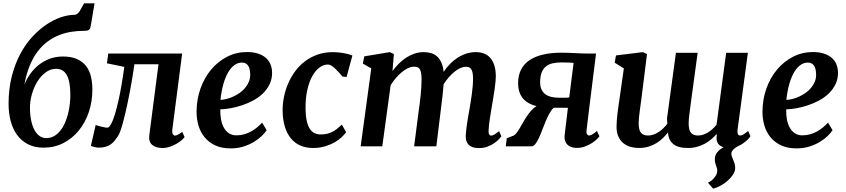

<svg xmlns="http://www.w3.org/2000/svg" viewBox="-20 -882 5101 1157"><path d="M242.7 7.8Q188 7.8 148.2 -12.9Q108.4 -33.7 82.5 -69.6Q56.6 -105.5 44.2 -153.6Q31.7 -201.7 31.7 -255.9Q31.7 -346.7 51 -421.9Q70.3 -497.1 102.1 -556.6Q133.8 -616.2 175 -660.6Q216.3 -705.1 260.3 -734.4Q304.2 -763.7 347.4 -778.1Q390.6 -792.5 427.2 -792.5Q436.5 -792.5 445.1 -798.3Q453.6 -804.2 459.5 -814L486.8 -861.8H549.8L527.8 -731.9Q526.4 -721.7 524.2 -714.6Q522 -707.5 517.6 -703.6Q513.2 -699.7 506.1 -698Q499 -696.3 487.3 -696.3Q448.7 -696.3 410.4 -690.4Q372.1 -684.6 335.9 -670.2Q299.8 -655.8 267.1 -631.8Q234.4 -607.9 207 -572Q179.7 -536.1 159.2 -486.6Q138.7 -437 127 -372.1Q140.6 -406.2 162.6 -437Q184.6 -467.8 213.9 -491Q243.2 -514.2 279.5 -527.8Q315.9 -541.5 358.4 -541.5Q409.2 -541.5 443.4 -526.4Q477.5 -511.2 498.3 -484.6Q519 -458 527.8 -421.4Q536.6 -384.8 536.6 -341.8Q536.6 -269 514.9 -205.6Q493.2 -142.1 454.1 -94.5Q415 -46.9 361.1 -19.5Q307.1 7.8 242.7 7.8ZM258.3 -49.8Q284.2 -49.8 305.2 -61.5Q326.2 -73.2 342.5 -93.3Q358.9 -113.3 370.6 -139.6Q382.3 -166 389.9 -195.8Q397.5 -225.6 400.9 -256.8Q404.3 -288.1 403.8 -317.4Q403.3 -357.4 397.5 -386Q391.6 -414.6 380.6 -432.6Q369.6 -450.7 353.8 -459Q337.9 -467.3 317.9 -467.3Q283.7 -467.3 254.4 -445.3Q225.1 -423.3 204.1 -388.7Q183.1 -354 171.4 -311.3Q159.7 -268.6 160.6 -227.1Q161.1 -186 168.5 -153.1Q175.8 -120.1 188.5 -97.2Q201.2 -74.2 219 -62Q236.8 -49.8 258.3 -49.8Z M574.2 7.8Q569.8 7.8 562.5 6.6Q555.2 5.4 547.6 3.7Q540 2 534.2 -0.2Q528.3 -2.4 527.8 -3.9L556.6 -128.9Q558.6 -127.4 568.1 -124.8Q577.6 -122.1 589.4 -119.1Q601.1 -116.2 611.8 -114.3Q622.6 -112.3 626.5 -112.3Q631.8 -112.3 637.5 -117.9Q643.1 -123.5 648.4 -133.3Q660.2 -153.3 671.6 -190.4Q683.1 -227.5 693.6 -274.4Q704.1 -321.3 713.1 -374.3Q722.2 -427.2 729 -479L624.5 -500.5L632.3 -559.6H1077.6L1018.6 -102.5Q1016.1 -81.1 1021.7 -73Q1027.3 -64.9 1034.2 -64.9Q1041 -64.9 1051 -69.8Q1061 -74.7 1078.1 -87.4L1092.3 -56.2Q1086.9 -47.9 1073.7 -36.6Q1060.5 -25.4 1042.7 -15.1Q1024.9 -4.9 1003.2 2.4Q981.4 9.8 959 9.8Q918.9 9.8 896.7 -9.3Q874.5 -28.3 879.9 -68.8L935.1 -494.6H789.6Q787.6 -479 783.9 -454.3Q780.3 -429.7 775.1 -399.7Q770 -369.6 763.7 -335.7Q757.3 -301.8 750.2 -267.8Q743.2 -233.9 735.6 -201.4Q728 -168.9 720.5 -141.4Q712.9 -113.8 705.6 -93.3Q698.2 -72.8 691.4 -62.5Q681.6 -47.9 671.4 -34.9Q661.1 -22 647.7 -12.5Q634.3 -2.9 616.5 2.4Q598.6 7.8 574.2 7.8Z M1164.6 -210Q1165 -284.2 1188.5 -349.4Q1211.9 -414.6 1252.9 -463.4Q1293.9 -512.2 1349.1 -540.3Q1404.3 -568.4 1468.8 -568.4Q1507.3 -568.4 1535.6 -558.8Q1564 -549.3 1582.5 -533Q1601.1 -516.6 1610.1 -494.1Q1619.1 -471.7 1619.6 -445.8Q1620.1 -406.7 1605 -375.2Q1589.8 -343.8 1564.5 -319.1Q1539.1 -294.4 1505.9 -276.6Q1472.7 -258.8 1438 -247.3Q1403.3 -235.8 1369.1 -229.7Q1335 -223.6 1307.6 -223.1Q1306.6 -191.4 1311.8 -163.1Q1316.9 -134.8 1328.6 -113.3Q1340.3 -91.8 1359.4 -79.1Q1378.4 -66.4 1404.8 -66.4Q1429.2 -66.4 1450.9 -72.5Q1472.7 -78.6 1491.9 -89.1Q1511.2 -99.6 1528.1 -113.5Q1544.9 -127.4 1559.6 -143.1L1586.9 -97.2Q1576.7 -81.5 1557.4 -62.7Q1538.1 -43.9 1510.5 -27.1Q1482.9 -10.3 1447.5 1Q1412.1 12.2 1370.1 12.2Q1314.5 12.2 1275.1 -6.8Q1235.8 -25.9 1211.2 -57.1Q1186.5 -88.4 1175.3 -128.2Q1164.1 -168 1164.6 -210ZM1308.6 -279.8Q1325.2 -280.8 1345.2 -285.6Q1365.2 -290.5 1385.3 -299.8Q1405.3 -309.1 1424.1 -322Q1442.9 -335 1457 -352.1Q1471.2 -369.1 1479.7 -389.6Q1488.3 -410.2 1487.8 -434.6Q1486.8 -470.7 1474.1 -487.8Q1461.4 -504.9 1438.5 -504.9Q1417 -504.9 1399.4 -494.1Q1381.8 -483.4 1368.2 -465.8Q1354.5 -448.2 1344 -425Q1333.5 -401.9 1326.4 -376.7Q1319.3 -351.6 1314.9 -326.4Q1310.5 -301.3 1308.6 -279.8Z M1866.2 9.8Q1823.7 9.8 1790 -4.9Q1756.3 -19.5 1732.9 -48.1Q1709.5 -76.7 1696.5 -118.7Q1683.6 -160.6 1683.1 -215.3Q1682.6 -254.9 1690.9 -296.4Q1699.2 -337.9 1715.8 -377.2Q1732.4 -416.5 1757.6 -451.2Q1782.7 -485.8 1816.7 -511.7Q1850.6 -537.6 1892.8 -552.7Q1935.1 -567.9 1986.3 -567.9Q2000.5 -567.9 2016.1 -566.4Q2031.7 -564.9 2047.4 -562.5Q2063 -560.1 2077.4 -556.2Q2091.8 -552.2 2103.5 -547.4L2068.4 -417.5Q2067.9 -418 2064.2 -418.5Q2060.5 -418.9 2056.2 -419.4Q2051.8 -419.9 2048.1 -420.2Q2044.4 -420.4 2043.9 -420.9Q2034.7 -431.6 2023.4 -444.3Q2012.2 -457 2000.5 -468Q1988.8 -479 1977.5 -486.1Q1966.3 -493.2 1956.5 -493.2Q1929.2 -493.2 1904.3 -474.4Q1879.4 -455.6 1860.6 -420.9Q1841.8 -386.2 1831.1 -336.4Q1820.3 -286.6 1821.3 -224.6Q1821.8 -184.1 1828.1 -155Q1834.5 -126 1845.9 -107.4Q1857.4 -88.9 1874.3 -80.3Q1891.1 -71.8 1913.1 -71.8Q1934.1 -71.8 1951.2 -75.9Q1968.3 -80.1 1983.4 -87.9Q1998.5 -95.7 2012.2 -106.7Q2025.9 -117.7 2040 -130.9L2065.9 -85.4Q2056.2 -71.8 2038.8 -55.2Q2021.5 -38.6 1996.1 -24.2Q1970.7 -9.8 1938.2 0Q1905.8 9.8 1866.2 9.8Z M2217.3 -469.7 2166.5 -499 2175.3 -542.5 2329.1 -567.9 2353.5 -556.2 2345.2 -453.6Q2362.3 -477.5 2383.3 -498.5Q2404.3 -519.5 2428.2 -534.9Q2452.1 -550.3 2478.3 -559.1Q2504.4 -567.9 2531.7 -567.9Q2556.6 -567.9 2577.6 -561.8Q2598.6 -555.7 2614.3 -541.5Q2629.9 -527.3 2639.9 -504.6Q2649.9 -481.9 2653.3 -448.7Q2670.4 -475.1 2691.9 -496.8Q2713.4 -518.6 2738 -534.4Q2762.7 -550.3 2790.3 -559.1Q2817.9 -567.9 2847.2 -567.9Q2873.5 -567.9 2895.5 -559.8Q2917.5 -551.8 2933.6 -534.2Q2949.7 -516.6 2958.7 -488.5Q2967.8 -460.4 2967.8 -420.4Q2967.8 -406.2 2965.6 -385.3Q2963.4 -364.3 2960 -340.6Q2956.5 -316.9 2952.4 -292.2Q2948.2 -267.6 2944.8 -246.6Q2941.9 -227.5 2938.5 -208Q2935.1 -188.5 2932.1 -168.9Q2929.2 -149.4 2927 -131.1Q2924.8 -112.8 2924.3 -96.7Q2923.3 -79.1 2927.7 -72Q2932.1 -64.9 2939 -64.9Q2947.3 -64.9 2957.3 -70.3Q2967.3 -75.7 2987.3 -91.8L3001.5 -60.5Q2997.6 -55.2 2986.8 -43.5Q2976.1 -31.7 2959 -19.8Q2941.9 -7.8 2918.9 1.2Q2896 10.3 2867.7 10.3Q2842.8 10.3 2826.9 4.4Q2811 -1.5 2802 -11.7Q2793 -22 2789.6 -35.4Q2786.1 -48.8 2786.6 -64.5Q2787.1 -78.1 2789.1 -95.9Q2791 -113.8 2793.9 -133.8Q2796.9 -153.8 2800.5 -175.3Q2804.2 -196.8 2808.1 -217.8Q2811.5 -237.8 2815.4 -262Q2819.3 -286.1 2822.8 -311.3Q2826.2 -336.4 2828.4 -361.3Q2830.6 -386.2 2830.6 -408.2Q2830.6 -431.2 2827.4 -445.1Q2824.2 -459 2818.4 -466.8Q2812.5 -474.6 2804.7 -477.1Q2796.9 -479.5 2787.1 -479.5Q2771.5 -479.5 2753.9 -471.7Q2736.3 -463.9 2718.8 -449.7Q2701.2 -435.5 2684.3 -416.3Q2667.5 -397 2653.3 -374Q2650.9 -342.8 2647.2 -309.3Q2643.6 -275.9 2639.6 -246.6L2609.4 0H2475.6L2503.4 -216.3Q2506.3 -236.8 2509.5 -261Q2512.7 -285.2 2515.1 -310.3Q2517.6 -335.4 2519 -360.1Q2520.5 -384.8 2520.5 -406.7Q2520 -431.2 2516.8 -445.8Q2513.7 -460.4 2507.8 -468Q2502 -475.6 2492.9 -477.8Q2483.9 -480 2471.7 -480Q2456.5 -480 2438.5 -471.4Q2420.4 -462.9 2402.1 -447.8Q2383.8 -432.6 2366.2 -412.4Q2348.6 -392.1 2334 -368.7L2283.7 0H2153.3Z M3033.7 -48.8 3066.9 -62Q3077.6 -64 3087.4 -74.7Q3097.2 -85.4 3107.4 -101.8Q3117.7 -118.2 3128.4 -137.9Q3139.2 -157.7 3151.9 -177Q3164.6 -196.3 3179.4 -213.6Q3194.3 -231 3212.9 -242.7Q3156.2 -256.8 3129.2 -291.7Q3102.1 -326.7 3102.1 -379.9Q3102.1 -427.2 3119.6 -461.9Q3137.2 -496.6 3170.9 -519.3Q3204.6 -542 3252.9 -553.2Q3301.3 -564.5 3362.8 -564.5Q3383.8 -564.5 3404.3 -563.7Q3424.8 -563 3443.8 -562Q3462.9 -561 3479.2 -560.3Q3495.6 -559.6 3507.8 -559.6H3571.8L3542.5 -325.2Q3537.1 -281.2 3531.7 -239Q3526.4 -196.8 3522.5 -163.3Q3518.6 -129.9 3516.1 -109.1Q3513.7 -88.4 3513.7 -87.9Q3513.7 -77.1 3518.6 -71.3Q3523.4 -65.4 3529.8 -65.4Q3537.6 -65.4 3549.3 -72Q3561 -78.6 3577.6 -92.8L3592.3 -61Q3589.4 -55.7 3577.6 -43.9Q3565.9 -32.2 3547.9 -20.5Q3529.8 -8.8 3506.6 0.2Q3483.4 9.3 3457 9.3Q3436.5 9.3 3422.1 3.9Q3407.7 -1.5 3398.9 -10.5Q3390.1 -19.5 3386 -31.5Q3381.8 -43.5 3381.8 -57.1Q3381.8 -58.1 3382.6 -66.2Q3383.3 -74.2 3384.8 -86.9Q3386.2 -99.6 3388.2 -115.2Q3390.1 -130.9 3392.1 -147Q3396.5 -184.6 3402.3 -232.4L3316.9 -232.9Q3302.2 -219.2 3290 -196.8Q3277.8 -174.3 3267.1 -148.4Q3256.3 -122.6 3246.3 -95.9Q3236.3 -69.3 3226.3 -48.1Q3216.3 -26.9 3205.3 -13.4Q3194.3 0 3181.6 0H3027.8ZM3352.5 -293Q3357.4 -293 3366 -293Q3374.5 -293 3383.3 -293Q3392.1 -293 3399.4 -293.5Q3406.7 -293.9 3410.2 -294.9L3436.5 -502.9Q3429.2 -503.9 3411.4 -504.9Q3393.6 -505.9 3362.8 -505.9Q3334.5 -505.9 3311 -500.7Q3287.6 -495.6 3270.8 -482.4Q3253.9 -469.2 3244.4 -446Q3234.9 -422.9 3234.9 -386.2Q3234.9 -340.3 3262.9 -316.7Q3291 -293 3352.5 -293Z M3695.3 -119.1Q3695.3 -135.7 3697 -158.2Q3698.7 -180.7 3701.7 -204.6Q3704.6 -228.5 3708 -251.2Q3711.4 -273.9 3713.9 -291.5L3739.3 -469.7L3684.1 -504.4L3691.9 -547.9L3854.5 -567.9L3878.9 -556.2L3845.2 -287.6Q3842.8 -270 3840.1 -249.8Q3837.4 -229.5 3834.7 -209.5Q3832 -189.5 3830.3 -171.1Q3828.6 -152.8 3828.6 -138.7Q3828.6 -117.7 3832.3 -103.5Q3835.9 -89.4 3843.3 -81.1Q3850.6 -72.8 3861.1 -69.1Q3871.6 -65.4 3885.3 -65.4Q3902.3 -65.4 3919.2 -71.5Q3936 -77.6 3950.9 -87.6Q3965.8 -97.7 3978.8 -110.6Q3991.7 -123.5 4001.5 -137.2Q4000.5 -147 3999.8 -156.7Q3999 -166.5 4000.5 -175.8L4053.2 -564H4184.1L4143.6 -266.1Q4137.7 -221.7 4133.8 -190.7Q4129.9 -159.7 4129.9 -138.7Q4129.9 -117.7 4133.5 -103.5Q4137.2 -89.4 4144.5 -81.1Q4151.9 -72.8 4162.4 -69.1Q4172.9 -65.4 4186.5 -65.4Q4202.6 -65.4 4218.3 -70.8Q4233.9 -76.2 4248.3 -85.2Q4262.7 -94.2 4275.1 -106Q4287.6 -117.7 4297.9 -130.4L4356 -564H4486.8L4424.8 -102.5Q4419.9 -65.4 4440.4 -65.4Q4444.3 -65.4 4448.5 -66.7Q4452.6 -67.9 4458 -70.8Q4463.4 -73.7 4470.7 -79.1Q4478 -84.5 4488.3 -92.8L4502.4 -61Q4500 -57.1 4494.1 -50Q4488.3 -43 4479.2 -34.9Q4470.2 -26.9 4458.3 -18.3Q4446.3 -9.8 4431.6 -3.4Q4423.8 0.5 4416 5.4Q4408.2 10.3 4401.9 16.1Q4395.5 22 4391.4 29.1Q4387.2 36.1 4387.2 44.9Q4387.2 53.7 4390.9 62.7Q4394.5 71.8 4398.7 81.8Q4402.8 91.8 4406.5 103.8Q4410.2 115.7 4410.2 130.4Q4410.2 149.9 4397.5 169.7Q4384.8 189.5 4365.2 206.8Q4345.7 224.1 4322.3 236.8Q4298.8 249.5 4277.3 254.9L4246.1 218.8Q4255.4 215.3 4265.1 207.8Q4274.9 200.2 4283.2 190.7Q4291.5 181.2 4296.9 170.2Q4302.2 159.2 4302.2 147.9Q4302.2 138.2 4300 130.9Q4297.9 123.5 4294.9 116Q4292 108.4 4289.8 98.9Q4287.6 89.4 4287.6 75.7Q4287.6 64 4291.7 53.5Q4295.9 43 4303.2 34.2Q4310.5 25.4 4320.1 18.1Q4329.6 10.7 4339.8 4.9Q4314 -2.4 4304.2 -21.5Q4294.4 -40.5 4299.8 -68.4L4297.4 -73.2Q4283.7 -58.1 4266.6 -43.2Q4249.5 -28.3 4228.3 -16.6Q4207 -4.9 4181.4 2.4Q4155.8 9.8 4125 9.8Q4066.4 9.8 4036.9 -14.2Q4007.3 -38.1 4005.4 -84Q3992.7 -67.9 3976.1 -51.3Q3959.5 -34.7 3938 -21Q3916.5 -7.3 3889.6 1.2Q3862.8 9.8 3829.6 9.8Q3804.7 9.8 3780.8 3.4Q3756.8 -2.9 3737.8 -18.1Q3718.8 -33.2 3707 -57.9Q3695.3 -82.5 3695.3 -119.1Z M4574.7 -210Q4575.2 -284.2 4598.6 -349.4Q4622.1 -414.6 4663.1 -463.4Q4704.1 -512.2 4759.3 -540.3Q4814.5 -568.4 4878.9 -568.4Q4917.5 -568.4 4945.8 -558.8Q4974.1 -549.3 4992.7 -533Q5011.2 -516.6 5020.3 -494.1Q5029.3 -471.7 5029.8 -445.8Q5030.3 -406.7 5015.1 -375.2Q5000 -343.8 4974.6 -319.1Q4949.2 -294.4 4916 -276.6Q4882.8 -258.8 4848.1 -247.3Q4813.5 -235.8 4779.3 -229.7Q4745.1 -223.6 4717.8 -223.1Q4716.8 -191.4 4721.9 -163.1Q4727.1 -134.8 4738.8 -113.3Q4750.5 -91.8 4769.5 -79.1Q4788.6 -66.4 4814.9 -66.4Q4839.4 -66.4 4861.1 -72.5Q4882.8 -78.6 4902.1 -89.1Q4921.4 -99.6 4938.2 -113.5Q4955.1 -127.4 4969.7 -143.1L4997.1 -97.2Q4986.8 -81.5 4967.5 -62.7Q4948.2 -43.9 4920.7 -27.1Q4893.1 -10.3 4857.7 1Q4822.3 12.2 4780.3 12.2Q4724.6 12.2 4685.3 -6.8Q4646 -25.9 4621.3 -57.1Q4596.7 -88.4 4585.4 -128.2Q4574.2 -168 4574.7 -210ZM4718.8 -279.8Q4735.4 -280.8 4755.4 -285.6Q4775.4 -290.5 4795.4 -299.8Q4815.4 -309.1 4834.2 -322Q4853 -335 4867.2 -352.1Q4881.3 -369.1 4889.9 -389.6Q4898.4 -410.2 4897.9 -434.6Q4897 -470.7 4884.3 -487.8Q4871.6 -504.9 4848.6 -504.9Q4827.1 -504.9 4809.6 -494.1Q4792 -483.4 4778.3 -465.8Q4764.6 -448.2 4754.2 -425Q4743.7 -401.9 4736.6 -376.7Q4729.5 -351.6 4725.1 -326.4Q4720.7 -301.3 4718.8 -279.8Z"/></svg>

Font: Merriweather Bold
Style: Italic
Weight: 700
Italic angle: -7°
Designer: Eben Sorkin ( eben@eyebytes.com )
Foundry: Eben Sorkin ( eben@eyebytes.com )
Version: Version 1.5; ttfautohint (v0.97) -l 13 -r 13 -G 200 -x 24 -f